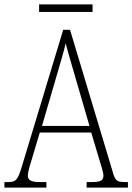

<svg xmlns="http://www.w3.org/2000/svg" viewBox="-22 -849 599 869"><path d="M155 -795H397V-829H155ZM-2 0H188V-25H159C115 -25 104 -35 104 -55C104 -72 117 -113 124 -135L158 -249H391L428 -125C435 -103 446 -69 446 -55C446 -34 437 -25 394 -25H370V0H557V-25H546C509 -25 500 -30 490 -65L295 -714H264L78 -99C59 -35 51 -25 15 -25H-2ZM168 -279 234 -505C249 -559 268 -618 275 -653C285 -616 301 -560 321 -492L383 -279Z"/></svg>

Font: Noto Serif Georgian Condensed ExtraLight
Style: Regular
Weight: 200
Width: 3
Designer: Monotype Design Team, Akaki Razmadze
Foundry: Google LLC
Version: Version 2.003